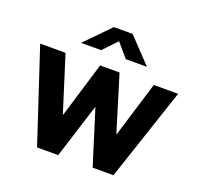

<svg xmlns="http://www.w3.org/2000/svg" viewBox="-129 -890 1068 1032"><g transform="rotate(20 404.5 -374.5)"><path d="M660 -530 562 -210 464 -530H353L256 -210L155 -530H10L185 0H306L405 -313L503 0H622L799 -530ZM592 -609 459 -749H352L215 -609H330L404 -687L471 -609Z"/></g></svg>

Font: Cheyenne Sans
Style: Bold
Weight: 700
Designer: The Public Sans project authors (U.S. Web Design System), Libre Franklin designed by Pablo Impallari and Rodrigo Fuenzal
Foundry: The Cheyenne Sans Project Authors
Version: Version 2.007